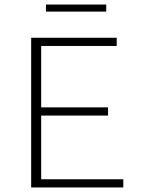

<svg xmlns="http://www.w3.org/2000/svg" viewBox="-20 -824 620 844"><path d="M447 -804V-773H182V-804ZM161 -36H522V0H117V-658H493V-622H161V-352H455V-316H161Z"/></svg>

Font: EauTestSC Light
Style: Regular
Weight: 300
Designer: Christian Thalmann (Catharsis Fonts)
Version: Version 0.001;PS 000.001;hotconv 1.0.88;makeotf.lib2.5.64775